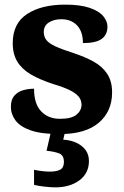

<svg xmlns="http://www.w3.org/2000/svg" viewBox="-20 -569 536 829"><path d="M238 10Q159 10 113 -6Q67 -22 47 -49Q27 -76 27 -108Q27 -139 42 -156Q57 -173 80 -179.5Q103 -186 127 -186Q127 -120 158 -88Q189 -56 239 -56Q289 -56 310.5 -74Q332 -92 332 -117Q332 -137 319.5 -152Q307 -167 280.5 -180Q254 -193 210 -206Q152 -225 113.5 -247.5Q75 -270 55 -302.5Q35 -335 35 -383Q35 -468 97 -508.5Q159 -549 261 -549Q327 -549 367.5 -535Q408 -521 426 -499Q444 -477 444 -454Q444 -419 419 -401Q394 -383 338 -383Q338 -433 312.5 -459.5Q287 -486 245 -486Q213 -486 191 -472Q169 -458 169 -431Q169 -411 180 -396.5Q191 -382 219 -369Q247 -356 297 -340Q346 -324 384 -303Q422 -282 443 -250Q464 -218 464 -170Q464 -88 406.5 -39Q349 10 238 10ZM218 240Q202 240 173.5 237Q145 234 127 229V164Q145 168 163.5 170Q182 172 195 172Q224 172 240 163.5Q256 155 256 130Q256 101 234.5 93Q213 85 181 82L202 -9H263L253 34Q286 36 311 48Q336 60 350 79.5Q364 99 364 126Q364 179 323 209.5Q282 240 218 240Z"/></svg>

Font: Noto Serif Bengali ExtraBold
Style: Regular
Weight: 800
Designer: Juan Bruce, Universal Thirst, Indian Type Foundry and the Monotype Design Team.
Foundry: Monotype Imaging Inc.
Version: Version 2.003